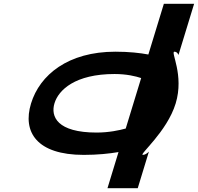

<svg xmlns="http://www.w3.org/2000/svg" viewBox="-20 -917 1045 1014"><path d="M763.5 -629.1C719.6 -637.4 661.9 -644 589.2 -644C339.7 -644 190.1 -521.6 143.9 -370.5C97.9 -220.1 173.7 -99 422.5 -99C495.3 -99 557 -105.6 605.9 -113.9L547.6 77H707.4L766.4 -116.2C756.9 -106.8 745.6 -99 734.5 -99C711.8 -99 861.7 -220.1 907.7 -370.5C953.9 -521.6 879.1 -644 901.1 -644C912.2 -644 918.7 -636.2 922.6 -626.8L1005.2 -897H845.4ZM725.5 -504.8 644 -238.2C610.1 -228.8 554.5 -216.9 490.5 -216.9C282.3 -216.9 246.2 -301.1 267.8 -371.8C289.2 -441.9 376.9 -526.1 585.1 -526.1C649.1 -526.1 697.3 -514.2 725.5 -504.8ZM775 -216.9C785.2 -216.9 798 -232.5 804.9 -242.1L884.1 -500.9C883 -510.5 879.8 -526.1 869.5 -526.1C840.4 -526.1 806 -441.9 784.6 -371.8C762.9 -301.1 745.9 -216.9 775 -216.9Z"/></svg>

Font: Hussar
Style: BdSuprConOblThree
Weight: 700
Foundry: Cannot Into Space Fonts
Version: Version 2.00